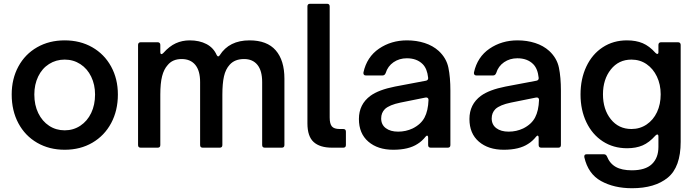

<svg xmlns="http://www.w3.org/2000/svg" viewBox="-20 -783 3694 1018"><path d="M42 -282Q42 -365 77.5 -430.5Q113 -496 177 -532.5Q241 -569 323 -569Q405 -569 469 -532.5Q533 -496 569 -430.5Q605 -365 605 -282Q605 -197 569.5 -130.5Q534 -64 470 -26.5Q406 11 323 11Q241 11 177 -26Q113 -63 77.5 -129.5Q42 -196 42 -282ZM484 -282Q484 -334 463.5 -376.5Q443 -419 406 -443Q369 -467 323 -467Q277 -467 240 -443.5Q203 -420 182.5 -377.5Q162 -335 162 -282Q162 -226 183 -183Q204 -140 240.5 -116Q277 -92 323 -92Q369 -92 406 -116.5Q443 -141 463.5 -184Q484 -227 484 -282Z M726 0Q712 0 712 -14V-545Q712 -551 715.5 -555Q719 -559 726 -559H816Q823 -559 826.5 -555Q830 -551 830 -545V-508Q830 -496 836 -496Q840 -496 846 -502Q878 -538 912 -553.5Q946 -569 986 -569Q1037 -569 1074.5 -549.5Q1112 -530 1129 -491Q1133 -484 1137 -484Q1141 -484 1145 -490Q1195 -569 1303 -569Q1396 -569 1442 -516Q1488 -463 1488 -366V-14Q1488 0 1474 0H1384Q1370 0 1370 -14V-348Q1370 -408 1345 -439Q1320 -470 1274 -470Q1225 -470 1198 -440Q1176 -416 1167.5 -378Q1159 -340 1159 -281V-14Q1159 0 1145 0H1055Q1041 0 1041 -14V-348Q1041 -408 1015.5 -439Q990 -470 943 -470Q895 -470 869 -438Q849 -416 839.5 -379Q830 -342 830 -281V-14Q830 0 816 0Z M1741 0Q1676 0 1643 -30Q1610 -60 1610 -129V-749Q1610 -763 1624 -763H1714Q1728 -763 1728 -749V-160Q1728 -127 1739.5 -113Q1751 -99 1781 -99H1800Q1814 -99 1814 -85V-14Q1814 0 1800 0Z M1883 -152Q1883 -230 1944 -275Q1988 -307 2074 -324L2238 -355Q2244 -356 2247.5 -360Q2251 -364 2250 -371Q2245 -419 2221 -443Q2190 -474 2137 -474Q2097 -474 2066.5 -453Q2036 -432 2025 -396Q2020 -383 2009 -383H1919Q1912 -383 1909 -387.5Q1906 -392 1907 -399Q1925 -481 1989.5 -525Q2054 -569 2138 -569Q2188 -569 2231.5 -555Q2275 -541 2306 -513Q2347 -475 2357.5 -424Q2368 -373 2368 -303V-14Q2368 0 2354 0H2264Q2250 0 2250 -14V-52Q2250 -64 2244 -64Q2242 -64 2237 -59Q2217 -34 2194 -20Q2147 11 2065 11Q1983 11 1933 -32Q1883 -75 1883 -152ZM2168 -102Q2212 -124 2231 -160Q2250 -196 2252 -253Q2252 -260 2248 -263.5Q2244 -267 2237 -266L2103 -239Q2045 -227 2021 -205Q2001 -185 2001 -155Q2001 -122 2025.5 -103.5Q2050 -85 2091 -85Q2132 -85 2168 -102Z M2469 -152Q2469 -230 2530 -275Q2574 -307 2660 -324L2824 -355Q2830 -356 2833.5 -360Q2837 -364 2836 -371Q2831 -419 2807 -443Q2776 -474 2723 -474Q2683 -474 2652.5 -453Q2622 -432 2611 -396Q2606 -383 2595 -383H2505Q2498 -383 2495 -387.5Q2492 -392 2493 -399Q2511 -481 2575.5 -525Q2640 -569 2724 -569Q2774 -569 2817.5 -555Q2861 -541 2892 -513Q2933 -475 2943.5 -424Q2954 -373 2954 -303V-14Q2954 0 2940 0H2850Q2836 0 2836 -14V-52Q2836 -64 2830 -64Q2828 -64 2823 -59Q2803 -34 2780 -20Q2733 11 2651 11Q2569 11 2519 -32Q2469 -75 2469 -152ZM2754 -102Q2798 -124 2817 -160Q2836 -196 2838 -253Q2838 -260 2834 -263.5Q2830 -267 2823 -266L2689 -239Q2631 -227 2607 -205Q2587 -185 2587 -155Q2587 -122 2611.5 -103.5Q2636 -85 2677 -85Q2718 -85 2754 -102Z M3078 50V46Q3078 35 3090 35H3182Q3193 35 3198 46Q3213 84 3245 102Q3277 120 3330 120Q3402 120 3436.5 87Q3471 54 3471 -4V-59Q3471 -70 3465 -70Q3461 -70 3455 -64Q3422 -27 3387 -12Q3352 3 3305 3Q3232 3 3176 -33.5Q3120 -70 3089 -135Q3058 -200 3058 -282Q3058 -365 3089 -430.5Q3120 -496 3176 -532.5Q3232 -569 3304 -569Q3352 -569 3387.5 -554Q3423 -539 3455 -503Q3461 -497 3465 -497Q3471 -497 3471 -506V-545Q3471 -551 3474.5 -555Q3478 -559 3485 -559H3575Q3582 -559 3585.5 -555Q3589 -551 3589 -545V-31Q3589 103 3520.5 159Q3452 215 3331 215Q3236 215 3167 177Q3098 139 3078 50ZM3483 -283Q3483 -335 3463 -377Q3443 -419 3408 -443Q3373 -467 3328 -467Q3260 -467 3218.5 -414.5Q3177 -362 3177 -283Q3177 -203 3218.5 -151Q3260 -99 3328 -99Q3373 -99 3408.5 -123Q3444 -147 3463.5 -188.5Q3483 -230 3483 -283Z"/></svg>

Font: Open Sauce Two SemiBold
Style: Regular
Weight: 600
Designer: Alfredo Marco Pradil
Foundry: Creative Sauce Fz LLC
Version: Version 1.477